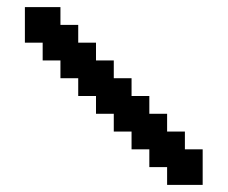

<svg xmlns="http://www.w3.org/2000/svg" viewBox="-20 -620 640 540"><path d="M50 -500H100V-450H150V-400H200V-350H250V-300H300V-250H350V-200H400V-150H450V-100H550V-200H500V-250H450V-300H400V-350H350V-400H300V-450H250V-500H200V-550H150V-600H50Z"/></svg>

Font: Matrix Sans Video
Style: Regular
Weight: 400
Designer: Brad Neil
Version: Version 1.100